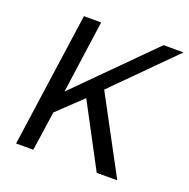

<svg xmlns="http://www.w3.org/2000/svg" viewBox="-123 -804 907 922"><g transform="rotate(20 330.5 -343.0)"><path d="M55 0 152 -686H240L188 -314L559 -686H661L364 -388L572 0H467L297 -320L172 -201L143 0Z"/></g></svg>

Font: Chivo Medium Light
Style: Italic
Weight: 300
Italic angle: -8.05°
Version: Version 2.002